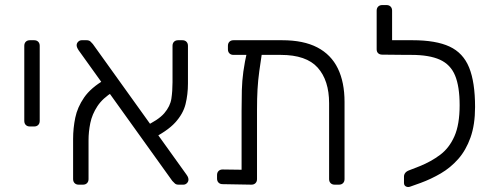

<svg xmlns="http://www.w3.org/2000/svg" viewBox="-20 -730 1958 759"><path d="M98 -230Q88 -230 82 -236Q76 -242 76 -252V-549Q76 -559 82 -565Q88 -571 98 -571H115Q125 -571 131 -565Q137 -559 137 -549V-252Q137 -242 131 -236Q125 -230 115 -230Z M686 0Q676 0 671 -5Q666 -10 661 -15L291 -531Q283 -543 283 -551Q283 -559 289 -565Q295 -571 303 -571H322Q332 -571 337.5 -566Q343 -561 347 -556L717 -40Q722 -33 723.5 -28.5Q725 -24 725 -20Q725 -12 719 -6Q713 0 705 0ZM291 0Q281 0 275 -6Q269 -12 269 -22V-181Q269 -223 277.5 -264.5Q286 -306 312.5 -344.5Q339 -383 394 -415L427 -367Q386 -342 365 -310Q344 -278 337 -243.5Q330 -209 330 -176V-22Q330 -12 324 -6Q318 0 308 0ZM574 -178 549 -229Q606 -255 629.5 -282.5Q653 -310 657.5 -340Q662 -370 662 -405V-549Q662 -559 668 -565Q674 -571 684 -571H701Q711 -571 717 -565Q723 -559 723 -549V-400Q723 -357 713.5 -318.5Q704 -280 672.5 -245.5Q641 -211 574 -178Z M903 -513Q893 -513 887 -519Q881 -525 881 -535V-549Q881 -559 887 -565Q893 -571 903 -571H1095Q1180 -571 1234.5 -542.5Q1289 -514 1315.5 -459.5Q1342 -405 1342 -327V-22Q1342 -12 1336 -6Q1330 0 1320 0H1303Q1293 0 1287 -6Q1281 -12 1281 -22V-322Q1281 -412 1236 -462.5Q1191 -513 1090 -513ZM978 -553H995Q1005 -553 1011 -547Q1017 -541 1017 -531Q1010 -485 1005 -448.5Q1000 -412 998 -376.5Q996 -341 996 -297V-22Q996 -12 990 -6Q984 0 974 0L860 -2Q850 -2 844 -8Q838 -14 838 -24V-38Q838 -48 844 -54Q850 -60 860 -60L935 -59V-292Q935 -337 936 -373.5Q937 -410 942 -447Q947 -484 958 -532Q960 -542 964 -547.5Q968 -553 978 -553Z M1601 8Q1592 11 1584.5 7Q1577 3 1577 -7V-32Q1577 -40 1582 -46.5Q1587 -53 1598 -57L1639 -73Q1684 -91 1720 -118Q1756 -145 1776.5 -191.5Q1797 -238 1797 -314Q1797 -388 1779 -431.5Q1761 -475 1719 -494Q1677 -513 1606 -513H1572Q1562 -513 1556 -519Q1550 -525 1550 -535V-549Q1550 -559 1556 -565Q1562 -571 1572 -571H1611Q1703 -571 1757 -546Q1811 -521 1834.5 -463Q1858 -405 1858 -307Q1858 -237 1840 -186.5Q1822 -136 1791.5 -101.5Q1761 -67 1722.5 -44.5Q1684 -22 1643 -7ZM1589 -513 1491 -514Q1481 -514 1475 -519.5Q1469 -525 1469 -535V-688Q1469 -698 1475 -704Q1481 -710 1491 -710H1508Q1518 -710 1524 -704Q1530 -698 1530 -688V-571H1592Z"/></svg>

Font: Rubik Light
Style: Regular
Weight: 300
Designer: Hubert and Fischer
Foundry: Hubert and Fischer
Version: Version 2.300;gftools[0.9.30]